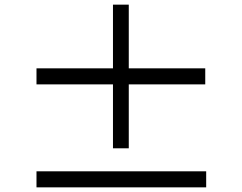

<svg xmlns="http://www.w3.org/2000/svg" viewBox="-20 -824 1040 826"><path d="M534 -461V-186H466V-461H137V-530H466V-804H534V-530H863V-461ZM867 -18H137V-87H867Z"/></svg>

Font: Swei Fan Sans CJK TC
Style: Regular
Weight: 400
Version: Version 2.130